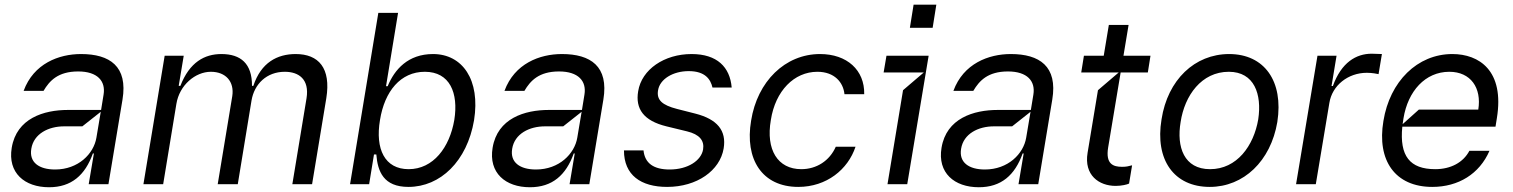

<svg xmlns="http://www.w3.org/2000/svg" viewBox="-20 -782 6424 815"><path d="M188.2 12.8C283 12.8 341.3 -38.4 374.3 -130.7H378.6L356.5 0H440.3L500 -359.4C523.4 -500.7 445.7 -552.6 323.9 -552.6C229.8 -552.6 122.9 -512.4 80.3 -396.3H164.8C190 -438.9 225.9 -478.7 311.8 -478.7C394.2 -478.7 429 -437.5 419.7 -380.7L409.1 -315.3H268.5C165.8 -315.3 50.4 -279.8 29.8 -154.8C12.1 -48.3 84.2 12.8 188.2 12.8ZM213.8 -62.5C146.3 -62.5 103 -92.3 112.9 -150.6C123.2 -214.5 186.1 -245.7 252.1 -245.7H329.5L407.7 -307.5L389.2 -197.4C377.8 -129.3 312.5 -62.5 213.8 -62.5Z M672.6 0 728.7 -340.9C741.5 -420.8 809.3 -477.3 875 -477.3C938.2 -477.3 975.5 -435.7 965.9 -373.6L904.1 0H989.3L1047.6 -355.1C1059.3 -425.4 1111.9 -477.3 1188.9 -477.3C1248.2 -477.3 1294 -445.7 1281.2 -365.1L1220.9 0H1304.7L1365.1 -365.1C1385.7 -493.3 1332.4 -552.6 1235.1 -552.6C1157 -552.6 1088.1 -516.7 1055.4 -417.6H1049.7C1050.1 -512.1 1002.1 -552.6 919.7 -552.6C848.7 -552.6 784.8 -518.5 745.7 -417.6H738.6L759.9 -545.5H679L588.8 0Z M1546.9 0 1567.5 -126.4H1577.4C1583.1 -54 1608 11.4 1713.8 11.4C1849.4 11.4 1962.7 -98 1992.2 -271.3C2019.9 -443.2 1942.8 -552.6 1818.2 -552.6C1712 -552.6 1654.8 -487.2 1625.7 -416.2H1618.6L1669.7 -727.3H1585.9L1465.9 0ZM1593 -272.7C1612.6 -394.9 1680.4 -477.3 1783.4 -477.3C1889.2 -477.3 1926.8 -387.8 1908.4 -272.7C1888.5 -156.2 1819.2 -63.9 1714.5 -63.9C1613.3 -63.9 1572.1 -149.1 1593 -272.7Z M2229.4 12.8C2324.2 12.8 2382.5 -38.4 2415.5 -130.7H2419.7L2397.7 0H2481.5L2541.2 -359.4C2564.6 -500.7 2486.9 -552.6 2365.1 -552.6C2271 -552.6 2164.1 -512.4 2121.4 -396.3H2206C2231.2 -438.9 2267 -478.7 2353 -478.7C2435.4 -478.7 2470.2 -437.5 2460.9 -380.7L2450.3 -315.3H2309.7C2207 -315.3 2091.6 -279.8 2071 -154.8C2053.3 -48.3 2125.4 12.8 2229.4 12.8ZM2255 -62.5C2187.5 -62.5 2144.2 -92.3 2154.1 -150.6C2164.4 -214.5 2227.3 -245.7 2293.3 -245.7H2370.7L2448.9 -307.5L2430.4 -197.4C2419 -129.3 2353.7 -62.5 2255 -62.5Z M2811.8 11.4C2938.6 11.4 3036.2 -57.9 3051.8 -152C3064.3 -228 3024.5 -275.9 2931.8 -299.7L2853.7 -319.6C2791.5 -335.6 2766 -357.2 2773.4 -399.1C2780.9 -446 2836.3 -480.1 2903.4 -480.1C2974.1 -480.1 2996.4 -444.6 3004.3 -410.5H3085.9C3078.5 -497.2 3024.1 -552.6 2915.5 -552.6C2799.7 -552.6 2703.8 -487.2 2688.9 -394.9C2676.1 -319.6 2712.4 -269.2 2808.9 -245.7L2896.3 -224.4C2949.2 -211.6 2970.5 -185.4 2964.5 -147.7C2956.7 -100.9 2900.6 -62.5 2822.4 -62.5C2755 -62.5 2717 -88.8 2711.6 -143.5H2628.6C2628.6 -38.7 2700.3 11.4 2811.8 11.4Z M3368.6 11.4C3488.6 11.4 3579.5 -62.5 3611.5 -159.1H3527.7C3501.4 -99.4 3446 -63.9 3381.4 -63.9C3281.2 -63.9 3230.1 -146.3 3252.1 -272.7C3271.3 -396.3 3350.9 -477.3 3449.6 -477.3C3522.7 -477.3 3559.7 -431.8 3564.6 -382.1H3648.4C3650.6 -484.4 3575.3 -552.6 3460.9 -552.6C3312.5 -552.6 3194.6 -436.1 3168.3 -269.9C3140.6 -106.5 3214.5 11.4 3368.6 11.4Z M3938.9 -664.1 3954.5 -762.1H3858L3842.3 -664.1ZM3831 0 3921.9 -545.5H3742.9L3730.8 -474.4H3901.3L3813.2 -399.1L3747.2 0Z M4134.9 12.8C4229.8 12.8 4288 -38.4 4321 -130.7H4325.3L4303.3 0H4387.1L4446.7 -359.4C4470.2 -500.7 4392.4 -552.6 4270.6 -552.6C4176.5 -552.6 4069.6 -512.4 4027 -396.3H4111.5C4136.7 -438.9 4172.6 -478.7 4258.5 -478.7C4340.9 -478.7 4375.7 -437.5 4366.5 -380.7L4355.8 -315.3H4215.2C4112.6 -315.3 3997.2 -279.8 3976.6 -154.8C3958.8 -48.3 4030.9 12.8 4134.9 12.8ZM4160.5 -62.5C4093 -62.5 4049.7 -92.3 4059.7 -150.6C4070 -214.5 4132.8 -245.7 4198.9 -245.7H4276.3L4354.4 -307.5L4335.9 -197.4C4324.6 -129.3 4259.2 -62.5 4160.5 -62.5Z M4852.3 -474.4 4863.6 -545.5H4748.9L4770.6 -676.1H4686.8L4665.1 -545.5H4581L4569.6 -474.4H4728.7L4640.6 -399.1L4596.6 -133.5C4580.6 -38.4 4644.9 7.1 4715.9 7.1C4740.1 7.1 4764.9 1.4 4772.7 -2.8L4785.5 -80.3C4768.5 -76 4761 -73.9 4742.9 -73.9C4705.6 -73.9 4672.2 -85.2 4683.9 -156.2L4736.9 -474.4Z M5115.1 11.4C5258.9 11.4 5373.9 -98 5402 -264.2C5429 -437.5 5346.9 -552.6 5197.4 -552.6C5051.5 -552.6 4936.4 -443.2 4910.5 -275.6C4881.7 -103.7 4963.4 11.4 5115.1 11.4ZM5116.5 -63.9C5006 -63.9 4973.4 -157.7 4991.5 -264.2C5008.5 -376.4 5079.9 -477.3 5196 -477.3C5304.3 -477.3 5337 -382.1 5321 -275.6C5301.8 -163 5230.5 -63.9 5116.5 -63.9Z M5565.3 0 5622.9 -345.2C5634.6 -419 5701.7 -473 5782 -473C5803.6 -473 5826 -468.8 5831.7 -467.3L5845.9 -552.6C5836.3 -553.3 5814.3 -554 5802.6 -554C5736.5 -554 5673.7 -517 5637.8 -416.9H5632.1L5653.4 -545.5H5572.4L5481.5 0Z M6144.9 -552.6C5996.4 -552.6 5879.3 -436.1 5852.3 -268.5C5823.9 -100.9 5902 11.4 6059.7 11.4C6170.5 11.4 6259.9 -43.7 6302.6 -142H6217.3C6191.1 -92 6137.8 -63.9 6072.4 -63.9C5964.5 -63.9 5920.1 -119.7 5932.5 -244.3H6328.1L6333.8 -279.8C6367.2 -483 6257.8 -552.6 6144.9 -552.6ZM6002.8 -316.8 5933.9 -255C5935 -263.1 5936.1 -271.3 5937.5 -279.8C5956.3 -395.2 6029.8 -477.3 6132.1 -477.3C6222.7 -477.3 6269.9 -409.1 6255 -316.8Z"/></svg>

Font: Riot Sans 2.0
Style: Italic
Weight: 400
Italic angle: -9.39999°
Designer: Rasmus Andersson
Foundry: rsms
Version: Version 3.006;hotconv 1.0.109;makeotfexe 2.5.65596